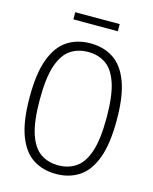

<svg xmlns="http://www.w3.org/2000/svg" viewBox="-131 -982 861 1077"><g transform="rotate(15 299.0 -444.0)"><path d="M299 9Q222 9 165.2 -28Q108.5 -65 77.2 -148Q46 -231 46 -370Q46 -509 77.2 -592Q108.5 -675 165.2 -712Q222 -749 299 -749Q375.5 -749 432.2 -712Q489 -675 520.2 -592Q551.5 -509 551.5 -370Q551.5 -231 520.2 -148Q489 -65 432.2 -28Q375.5 9 299 9ZM299 -41Q357.5 -41 401.2 -70.5Q445 -100 469 -171.2Q493 -242.5 493 -367.5Q493 -495.5 469 -567.5Q445 -639.5 401.2 -669.2Q357.5 -699 299 -699Q240 -699 196.2 -669.5Q152.5 -640 128.5 -568.8Q104.5 -497.5 104.5 -372.5Q104.5 -244.5 128.5 -172.5Q152.5 -100.5 196.2 -70.8Q240 -41 299 -41ZM170 -854V-895.5H428V-854Z"/></g></svg>

Font: Encode Sans Condensed Light
Style: Regular
Weight: 300
Width: 3
Designer: Multiple Designers
Foundry: Impallari Type
Version: Version 3.000; ttfautohint (v1.8.3) -l 8 -r 50 -G 200 -x 14 